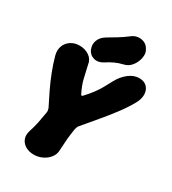

<svg xmlns="http://www.w3.org/2000/svg" viewBox="-222 -1031 1050 1172"><g transform="rotate(30 303.5 -445.0)"><path d="M205 25Q173 25 148.5 11.5Q124 -2 113 -26Q102 -50 110 -81Q124 -125 131 -158.5Q138 -192 145 -235Q147 -244 145.5 -251.5Q144 -259 142 -266Q117 -315 93.5 -364Q70 -413 50.5 -463.5Q31 -514 17 -565Q8 -600 18.5 -628.5Q29 -657 55 -674.5Q81 -692 117 -692Q155 -692 184 -672.5Q213 -653 218 -618Q229 -566 239 -526Q249 -486 273 -438Q278 -428 287 -438Q316 -469 334.5 -494Q353 -519 368 -545Q383 -571 400 -604Q423 -647 458 -674.5Q493 -702 531 -702Q567 -702 586.5 -681.5Q606 -661 606.5 -629Q607 -597 587 -562Q558 -511 520.5 -461.5Q483 -412 442 -363.5Q401 -315 360 -266Q353 -259 350 -251.5Q347 -244 345 -235Q338 -192 335 -158.5Q332 -125 330 -81Q330 -50 311.5 -26Q293 -2 264.5 11.5Q236 25 205 25ZM299 -679Q265 -657 233 -665.5Q201 -674 187 -706V-708Q175 -737 186.5 -766.5Q198 -796 230 -815Q262 -834 292.5 -852.5Q323 -871 353 -894Q385 -920 422.5 -914Q460 -908 476 -876L480 -870Q491 -848 484.5 -816.5Q478 -785 458 -759.5Q438 -734 408 -727Q374 -719 347.5 -706.5Q321 -694 299 -679Z"/></g></svg>

Font: Winky Sans Black
Style: Italic
Weight: 900
Italic angle: -8.97852°
Designer: Simon Atzbach
Foundry: typofactur
Version: Version 1.205